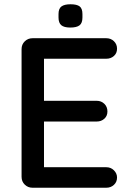

<svg xmlns="http://www.w3.org/2000/svg" viewBox="-20 -879 611 899"><path d="M132 -700H478Q499 -700 513.5 -686Q528 -672 528 -651Q528 -630 513.5 -617Q499 -604 478 -604H176L186 -621V-397L177 -407H433Q454 -407 468.5 -393Q483 -379 483 -357Q483 -336 468.5 -323Q454 -310 433 -310H179L186 -319V-88L179 -96H478Q499 -96 513.5 -81.5Q528 -67 528 -48Q528 -27 513.5 -13.5Q499 0 478 0H132Q111 0 96 -14.5Q81 -29 81 -51V-649Q81 -671 96 -685.5Q111 -700 132 -700ZM309 -750Q280 -750 267 -761Q254 -772 254 -797V-813Q254 -839 268 -849Q282 -859 310 -859Q340 -859 353 -849Q366 -839 366 -813V-797Q366 -771 352.5 -760.5Q339 -750 309 -750Z"/></svg>

Font: Quicksand Light SemiBold
Style: Regular
Weight: 600
Version: Version 3.006